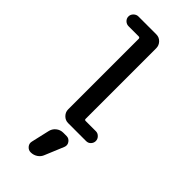

<svg xmlns="http://www.w3.org/2000/svg" viewBox="-311 -788 1121 1121"><g transform="rotate(45 250.0 -227.0)"><path d="M95.7 -649.4Q79.1 -649.4 66.9 -661.1Q54.7 -672.9 54.7 -689.5Q54.7 -706.1 67.4 -718.3Q80.1 -730.5 95.7 -730.5H244.1Q267.6 -730.5 284.2 -713.4Q300.8 -696.3 300.8 -672.9V-89.8Q300.8 -81.1 309.6 -81.1H394.5Q410.2 -81.1 422.4 -68.8Q434.6 -56.6 434.6 -40Q434.6 -24.4 423.3 -12.2Q412.1 0 394.5 0H246.1Q222.7 0 206.1 -17.1Q189.5 -34.2 189.5 -56.6V-639.6Q189.5 -648.4 179.7 -649.4ZM266.6 59.6H293Q312.5 59.6 324.7 76.7Q336.9 93.8 329.1 113.3L281.2 228.5Q273.4 250 254.4 262.7Q235.4 275.4 211.9 275.4Q193.4 275.4 180.7 260.3Q168 245.1 172.9 225.6L198.2 115.2Q203.1 90.8 222.2 75.2Q241.2 59.6 266.6 59.6Z"/></g></svg>

Font: Rounded Mgen+ 1mn medium
Style: Regular
Weight: 500
Designer: [Source Han Sans]
Ryoko NISHIZUKA  (kana & ideographs); Paul D. Hunt (Latin, Greek & Cyrillic); Wenlong ZHANG  (bopomofo
Version: Version 1.059.20150602